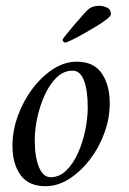

<svg xmlns="http://www.w3.org/2000/svg" viewBox="-20 -638 444 663"><path d="M245 -425Q304 -425 331.5 -384.5Q359 -344 359 -281Q359 -230 340.5 -179Q322 -128 290 -86.5Q258 -45 218.5 -20Q179 5 137 5Q79 5 51 -33.5Q23 -72 23 -135Q23 -186 41.5 -237.5Q60 -289 92 -331.5Q124 -374 163.5 -399.5Q203 -425 245 -425ZM231 -394Q200 -394 176 -371Q152 -348 135 -311Q118 -274 109 -232.5Q100 -191 100 -154Q100 -96 114.5 -61Q129 -26 155 -26Q185 -26 209 -49.5Q233 -73 249.5 -110Q266 -147 274.5 -188.5Q283 -230 283 -267Q283 -326 270 -360Q257 -394 231 -394ZM204 -491Q202 -491 199 -494.5Q196 -498 196 -500Q196 -503 208.5 -518.5Q221 -534 238 -554Q255 -574 269.5 -590Q284 -606 289 -609Q302 -618 325 -618Q335 -618 349 -612Q363 -606 363 -589Q363 -583 348.5 -571.5Q334 -560 311.5 -546.5Q289 -533 266 -520Q243 -507 226 -499Q209 -491 204 -491Z"/></svg>

Font: Amiri
Style: Italic
Weight: 400
Italic angle: 10°
Designer: Khaled Hosny
Version: Version 0.113